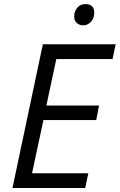

<svg xmlns="http://www.w3.org/2000/svg" viewBox="-20 -934 595 954"><path d="M42 0 192.9 -713.9H554.7L539.1 -640.6H259.8L210.4 -409.7H472.2L458 -337.4H195.8L139.2 -73.2H418.9L403.3 0ZM394 -808.1Q375 -808.1 361.8 -819.6Q348.6 -831.1 348.6 -852.1Q348.6 -876.5 363.5 -895Q378.4 -913.6 404.8 -913.6Q448.2 -913.6 448.2 -871.1Q448.2 -842.3 431.4 -825.2Q414.6 -808.1 394 -808.1Z"/></svg>

Font: Open Sans
Style: Italic
Weight: 400
Italic angle: -12°
Designer: Monotype Design Team
Foundry: Monotype Imaging Inc.
Version: Version 3.000; ttfautohint (v1.8.4)